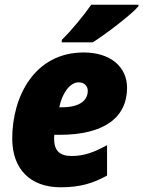

<svg xmlns="http://www.w3.org/2000/svg" viewBox="-20 -786 609 816"><path d="M243 -617 242 -606H374C423 -636 539 -724 568 -759L569 -766H368C333 -717 286 -659 243 -617ZM238 10C320 10 376 -7 435 -40V-169C378 -138 337 -123 284 -123C235 -123 210 -145 210 -196C210 -201 210 -207 211 -213H233C422 -213 520 -286 520 -413C520 -503 448 -563 336 -563C126 -563 32 -375 32 -197C32 -68 108 10 238 10ZM242 -330H232C243 -387 276 -436 314 -436C339 -436 353 -420 353 -400C353 -365 327 -330 242 -330Z"/></svg>

Font: Noto Sans SemiCondensed Black
Style: Italic
Weight: 900
Width: 4
Italic angle: -12°
Designer: Monotype Design Team
Foundry: Monotype Imaging Inc.
Version: Version 2.013